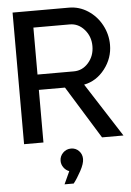

<svg xmlns="http://www.w3.org/2000/svg" viewBox="-64 -797 744 1090"><g transform="rotate(-5 308.0 -251.5)"><path d="M616.2 0H494.1L309.1 -299.8H160.2V0H49.8V-750H371.1Q429.2 -750 478.8 -717.8Q528.3 -685.5 556.6 -632.6Q585 -579.6 585 -520Q585 -443.8 537.4 -382.3Q489.7 -320.8 418.9 -307.1ZM367.2 -387.2Q416.5 -387.2 450.7 -426.3Q484.9 -465.3 484.9 -521Q484.9 -576.2 450.4 -615.5Q416 -654.8 367.2 -654.8H160.2V-387.2ZM292 174.8Q272.5 167.5 260.3 150.4Q248 133.3 248 112.8Q248 85.9 267.1 66.9Q286.1 47.9 313 47.9Q339.8 47.9 357.9 66.7Q376 85.4 376 112.8Q376 139.2 353.8 180.2Q331.5 221.2 311 247.1H258.8Z"/></g></svg>

Font: Oakes Grotesk Medium
Style: Regular
Weight: 500
Designer: Samuel Oakes
Foundry: Samuel Oakes
Version: Version 1.000;PS 001.000;hotconv 1.0.88;makeotf.lib2.5.64775